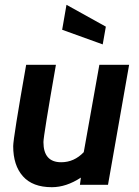

<svg xmlns="http://www.w3.org/2000/svg" viewBox="-20 -770 581 800"><path d="M430 0H313L317 -30Q256 10 196 10Q116 10 75.5 -35.5Q35 -81 35 -161Q35 -194 89 -500H213Q161 -203 161 -178Q161 -94 235 -94Q289 -94 329 -136L394 -500H518ZM408 -585 239 -646 257 -750 421 -659Z"/></svg>

Font: Cabin
Style: Bold Italic
Weight: 700
Designer: Pablo Impallari
Foundry: Pablo Impallari. www.impallari.com Igino Marini. www.ikern.com
Version: Version 1.005